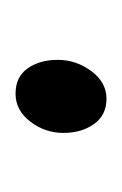

<svg xmlns="http://www.w3.org/2000/svg" viewBox="25 -172 157 247"><g transform="rotate(-90 103.5 -48.5)"><path d="M106.5 -107Q128 -107 139 -91.5Q150 -76 150 -52.5Q150 -29 135.5 -9.5Q121 10 100 10Q79 10 67.5 -6Q56 -22 56 -45.5Q56 -69 70.5 -88Q85 -107 106.5 -107Z"/></g></svg>

Font: Delius
Style: Regular
Weight: 400
Designer: Natalia Raices
Foundry: Natalia Raices
Version: Version 1.001